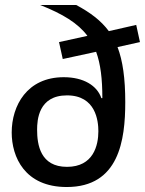

<svg xmlns="http://www.w3.org/2000/svg" viewBox="-20 -740 582 771"><path d="M232 -503 366 -532C384 -483 391 -423 391 -346H387C370 -396 316 -430 236 -430C88 -430 27 -315 27 -208C27 -110 79 11 248 11C458 11 483 -177 483 -330C483 -425 473 -496 452 -551L542 -571L527 -640L417 -615C385 -658 342 -690 286 -720H141C232 -684 293 -647 331 -596L217 -571ZM249 -70C142 -70 129 -159 129 -219C129 -257 134 -357 249 -357C365 -357 375 -254 375 -213C375 -156 355 -70 249 -70Z"/></svg>

Font: Hermeneus One
Style: Regular
Weight: 400
Designer: Rodrigo Fuenzalida, Pablo Impallari
Foundry: Pablo Impallari, Rodrigo Fuenzalida
Version: Version 1.002